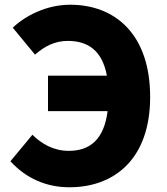

<svg xmlns="http://www.w3.org/2000/svg" viewBox="-20 -778 707 812"><path d="M183 -308H435C420 -188 360 -140 271 -140C206 -140 156 -170 117 -208L24 -96C91 -23 176 14 274 14C460 14 615 -102 615 -368C615 -633 467 -758 277 -758C178 -758 89 -713 34 -661L128 -547C170 -583 212 -605 267 -605C355 -605 413 -561 432 -458H183Z"/></svg>

Font: ChiuKong Gothic MN Heavy
Style: Regular
Weight: 900
Designer: Ryoko NISHIZUKA 西塚涼子 (kana, bopomofo & ideographs); Paul D. Hunt (Latin, Greek & Cyrillic); Sandoll Communications 산돌커뮤니
Foundry: Adobe
Version: Version 1.300